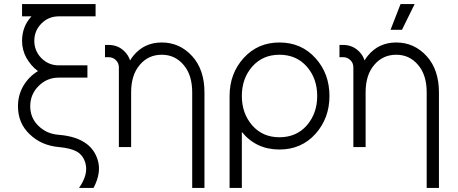

<svg xmlns="http://www.w3.org/2000/svg" viewBox="-20 -720 2242 940"><path d="M88 -700V-640H134Q111 -615 99.5 -585Q88 -555 88 -520Q88 -476 109 -437Q120 -418 134 -401.5Q148 -385 166 -372Q121 -345 94 -299Q68 -254 68 -200Q68 -117 125 -63Q154 -35 189.5 -19.5Q225 -4 268 0Q325 5 356 22Q387 40 398 78Q406 106 398 136.5Q390 167 367 200H438Q458 162 463 127.5Q468 93 458 62Q443 14 405 -15Q355 -53 268 -60Q209 -64 168 -104Q128 -143 128 -200Q128 -258 169 -299Q210 -340 268 -340H408V-400H268Q218 -400 183 -435Q166 -452 157 -473.5Q148 -495 148 -520Q148 -570 183 -605Q218 -640 268 -640H448V-700Z M981 200V-268Q981 -323 966 -367.5Q951 -412 921 -445Q860 -512 772 -512Q685 -512 632 -446Q628 -441 624 -435.5Q620 -430 617 -424Q613 -436 606.5 -447Q600 -458 590 -468Q558 -500 512 -500H494V-440H512Q533 -440 548 -425Q562 -411 562 -390V0H580H610H622V-268Q622 -353 664 -402Q706 -452 772 -452Q837 -452 879 -402Q921 -353 921 -268V200Z M1348 -452Q1431 -452 1482 -394Q1533 -336 1533 -250Q1533 -165 1482 -106Q1431 -48 1348 -48Q1266 -48 1215 -106Q1164 -165 1164 -250Q1164 -336 1215 -394Q1266 -452 1348 -452ZM1348 -512Q1242 -512 1173 -436Q1104 -360 1104 -250V200H1164V-74Q1234 12 1348 12Q1455 12 1524 -64Q1593 -141 1593 -250Q1593 -360 1524 -436Q1455 -512 1348 -512Z M2129 200V-268Q2129 -323 2114 -367.5Q2099 -412 2069 -445Q2008 -512 1920 -512Q1833 -512 1780 -446Q1776 -441 1772 -435.5Q1768 -430 1765 -424Q1761 -436 1754.5 -447Q1748 -458 1738 -468Q1706 -500 1660 -500H1642V-440H1660Q1681 -440 1696 -425Q1710 -411 1710 -390V0H1728H1758H1770V-268Q1770 -353 1812 -402Q1854 -452 1920 -452Q1985 -452 2027 -402Q2069 -353 2069 -268V200ZM1892 -574H1948L2010 -700H1941Z"/></svg>

Font: Unageo
Style: Light
Weight: 300
Designer: Richard Sepsi
Foundry: Richard Sepsi
Version: Version 2.000